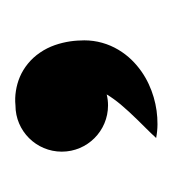

<svg xmlns="http://www.w3.org/2000/svg" viewBox="-7 -156 231 257"><g transform="rotate(-90 108.5 -27.5)"><path d="M181.6 -49.3C180.6 -55.9 179 -62.7 176.6 -69.6C174.2 -76.4 170.9 -83.2 166.6 -89.4C162.4 -95.6 157.3 -101.2 151.7 -105.7C146.2 -110.2 140.2 -113.8 134.1 -116.4C128 -119 121.7 -120.7 115.4 -121.7C109 -122.7 102.6 -123 95.9 -122.3C61.7 -122.3 34 -94.5 34 -60.3C34 -26.1 61.7 1.6 95.9 1.6C101 1.6 105.9 1 110.6 -0.2C107.1 5.8 102.5 12.1 97.2 18.5C91.1 25.8 84.1 33.3 76.5 41.1C68.9 49 60.7 56.7 52.3 66C64.6 68.4 76.7 68.2 88.8 66.6C100.9 64.9 112.8 61.5 124.4 56.1C136 50.7 147.2 43.1 157.1 32.9C166.9 22.7 175.4 9.3 179.7 -6.2C181.9 -13.9 183 -22.2 183 -30.1C182.9 -36.3 182.6 -42.7 181.6 -49.3Z"/></g></svg>

Font: Novoposelensky
Style: Regular
Weight: 400
Designer: Sasha Pavljenko
Version: Version 1.002;Fontself Maker 3.5.4